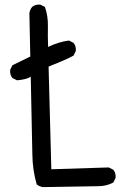

<svg xmlns="http://www.w3.org/2000/svg" viewBox="-20 -803 540 820"><path d="M164.1 -3.9Q148.4 -5.9 136.7 -15.6Q119.1 -76.2 118.2 -143.1Q117.2 -210 111.3 -475.6Q95.7 -463.9 52.7 -460L33.2 -469.7Q21.5 -483.4 23.4 -504.9L33.2 -524.4Q58.6 -536.1 109.4 -561.5L105.5 -746.1Q107.4 -761.7 117.2 -773.4Q130.9 -785.2 152.3 -783.2L171.9 -773.4Q185.5 -734.4 184.6 -690.4Q183.6 -646.5 185.5 -602.5Q229.5 -624 274.4 -629.9L293.9 -620.1Q305.7 -606.4 303.7 -585L293.9 -565.4Q268.6 -551.8 242.2 -541Q215.8 -530.3 187.5 -518.6L199.2 -80.1L444.3 -87.9L463.9 -78.1Q475.6 -64.5 473.6 -43L463.9 -23.4Q434.6 -7.8 399.4 -7.8Q364.3 -7.8 164.1 -3.9Z"/></svg>

Font: JasonHandwriting2
Style: Regular
Weight: 400
Version: Version 1.05.10